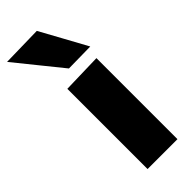

<svg xmlns="http://www.w3.org/2000/svg" viewBox="-305 -812 847 847"><g transform="rotate(-45 119.0 -388.0)"><path d="M52 0V-500.5L238.5 -505.5V0ZM120.5 -559Q79 -610 36 -663.5Q-7 -717 -52 -772.5L137.5 -776.5Q167 -722.5 196.5 -669Q225.5 -615 255.5 -561Z"/></g></svg>

Font: Heraclito ExtraBold
Style: Regular
Weight: 800
Designer: Kostas Bartsokas (font) & Cristiano Sobral (main changes)
Foundry: Kostas Bartsokas (font) & Cristiano Sobral (main changes)
Version: Version 1.00;July 8, 2020;FontCreator 13.0.0.2655 64-bit